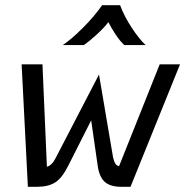

<svg xmlns="http://www.w3.org/2000/svg" viewBox="-20 -717 711 737"><path d="M63 -470H143L160 -77Q180 -82 195 -113L360 -431L414 -113Q418 -96 423 -88.5Q428 -81 437 -79L593 -470H671L481 0H445Q403 0 382 -19Q361 -38 355 -81L330 -255L242 -81Q218 -33 191.5 -16.5Q165 0 123 0H87ZM372 -697H441Q457 -654 486 -610Q515 -566 539 -544H457Q440 -560 423.5 -585Q407 -610 396 -632Q381 -612 353.5 -586.5Q326 -561 302 -544H221Q254 -566 298 -610Q342 -654 372 -697Z"/></svg>

Font: KoHo Medium
Style: Italic
Weight: 500
Italic angle: -10°
Designer: Cadson Demak & Katatrad Team
Foundry: Cadson Demak Co.,Ltd.
Version: Version 1.000